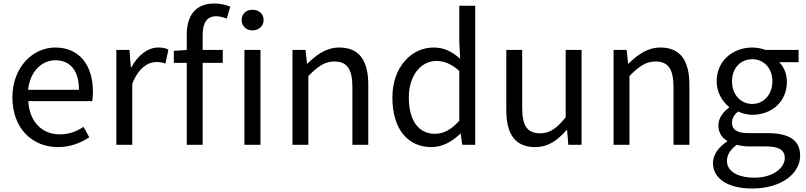

<svg xmlns="http://www.w3.org/2000/svg" viewBox="-20 -829 4614 1099"><path d="M311 13C385 13 443 -12 491 -43L458 -103C418 -76 375 -60 322 -60C219 -60 148 -134 142 -250H508C510 -263 512 -282 512 -302C512 -457 434 -557 296 -557C170 -557 51 -447 51 -271C51 -92 167 13 311 13ZM141 -315C152 -422 220 -484 297 -484C382 -484 432 -425 432 -315Z M646 0H737V-349C773 -442 829 -474 874 -474C896 -474 909 -472 927 -465L944 -545C927 -554 910 -557 886 -557C825 -557 770 -513 732 -444H729L721 -543H646Z M1049 -543 975 -538V-469H1049V0H1140V-469H1255V-543H1140V-629C1140 -699 1165 -736 1217 -736C1236 -736 1258 -731 1278 -722L1298 -791C1272 -802 1240 -809 1207 -809C1099 -809 1049 -740 1049 -630ZM1379 0H1471V-543H1379ZM1425 -773C1390 -773 1363 -751 1363 -714C1363 -680 1390 -655 1425 -655C1461 -655 1489 -680 1489 -714C1489 -751 1461 -773 1425 -773Z M1654 0H1745V-394C1800 -449 1838 -477 1894 -477C1966 -477 1997 -434 1997 -332V0H2088V-344C2088 -483 2036 -557 1922 -557C1848 -557 1792 -516 1740 -465H1737L1729 -543H1654Z M2450 13C2515 13 2572 -22 2615 -64H2617L2626 0H2700V-796H2609V-587L2614 -493C2566 -533 2525 -557 2461 -557C2337 -557 2226 -447 2226 -271C2226 -90 2314 13 2450 13ZM2470 -63C2374 -63 2320 -141 2320 -272C2320 -396 2389 -480 2477 -480C2522 -480 2563 -464 2609 -423V-138C2564 -88 2520 -63 2470 -63Z M3043 13C3118 13 3172 -26 3223 -85H3226L3233 0H3309V-543H3218V-158C3166 -93 3127 -66 3071 -66C2999 -66 2969 -109 2969 -210V-543H2878V-199C2878 -61 2929 13 3043 13Z M3492 0H3583V-394C3638 -449 3676 -477 3732 -477C3804 -477 3835 -434 3835 -332V0H3926V-344C3926 -483 3874 -557 3760 -557C3686 -557 3630 -516 3578 -465H3575L3567 -543H3492Z M4286 250C4454 250 4560 163 4560 62C4560 -27 4497 -67 4371 -67H4265C4192 -67 4170 -91 4170 -126C4170 -156 4185 -174 4205 -191C4229 -179 4259 -172 4286 -172C4396 -172 4484 -245 4484 -361C4484 -408 4466 -448 4440 -473H4551V-543H4362C4343 -550 4316 -557 4286 -557C4176 -557 4082 -482 4082 -363C4082 -298 4117 -246 4153 -217V-213C4125 -193 4092 -157 4092 -112C4092 -69 4113 -40 4142 -23V-19C4091 14 4061 58 4061 104C4061 198 4153 250 4286 250ZM4286 -234C4223 -234 4170 -284 4170 -363C4170 -443 4222 -490 4286 -490C4350 -490 4401 -442 4401 -363C4401 -284 4348 -234 4286 -234ZM4299 188C4200 188 4141 150 4141 92C4141 60 4158 28 4197 0C4221 6 4247 9 4267 9H4361C4433 9 4472 26 4472 76C4472 133 4403 188 4299 188Z"/></svg>

Font: Noto Sans Japanese Regular
Style: Regular
Weight: 400
Designer: Ryoko NISHIZUKA (kana & ideographs); Paul D. Hunt (Latin, Greek & Cyrillic); Wenlong ZHANG (bopomofo); Sandoll Communica
Foundry: Adobe Systems Incorporated
Version: Version 1.000;PS 1;hotconv 1.0.78;makeotf.lib2.5.61930